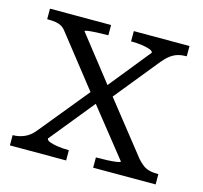

<svg xmlns="http://www.w3.org/2000/svg" viewBox="-81 -598 724 686"><g transform="rotate(15 281.0 -254.5)"><path d="M550 0H319V-38H321Q342 -38 362.5 -39Q383 -40 396 -42Q409 -44 409 -47L257 -238L253 -242L94 -444Q86 -455 76.5 -460.5Q67 -466 54.5 -468Q42 -470 24 -470H23V-509H249V-471H247Q228 -471 208 -470Q188 -469 175.5 -467.5Q163 -466 163 -463L305 -282L309 -278L472 -72Q483 -60 493 -52.5Q503 -45 516.5 -41.5Q530 -38 549 -38H550ZM11 0V-38H12Q34 -38 54.5 -47Q75 -56 91 -76L247 -267L282 -239L136 -59Q136 -52 148.5 -47.5Q161 -43 179.5 -40.5Q198 -38 217 -38H219V0ZM308 -248 278 -281 415 -451Q415 -457 403 -461.5Q391 -466 373 -468.5Q355 -471 336 -471H333V-509H539V-471H538Q521 -471 507 -467Q493 -463 480 -453.5Q467 -444 453 -427Z"/></g></svg>

Font: Roboto Serif 36pt Light
Style: Regular
Weight: 300
Designer: Greg Gazdowicz
Foundry: Commercial Type
Version: Version 1.008